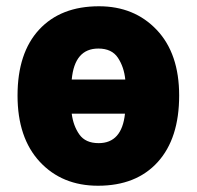

<svg xmlns="http://www.w3.org/2000/svg" viewBox="-20 -583 630 613"><path d="M296 -563Q174 -563 105 -488.5Q36 -414 36 -278Q36 -143 107 -66.5Q178 10 293 10Q415 10 483.5 -65.5Q552 -141 552 -278Q552 -412 480.5 -487.5Q409 -563 296 -563ZM380 -329H209Q218 -428 294 -428Q337 -428 356.5 -398.5Q376 -369 380 -329ZM209 -220H379Q369 -126 295 -126Q253 -126 233.5 -153.5Q214 -181 209 -220Z"/></svg>

Font: Noto Sans UI SemiCondensed Black
Style: Regular
Weight: 900
Width: 4
Designer: Monotype Design Team
Foundry: Monotype Imaging Inc.
Version: 1.001